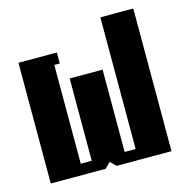

<svg xmlns="http://www.w3.org/2000/svg" viewBox="-84 -598 647 676"><g transform="rotate(-15 240.0 -260.0)"><path d="M340 -520H460V0H260L240 -20L220 0H20V-440H160V-400H140V-40H180V-340H300V-40H340Z"/></g></svg>

Font: SOV_poster
Style: Bold
Weight: 700
Version: Version 1.00